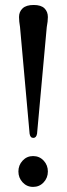

<svg xmlns="http://www.w3.org/2000/svg" viewBox="-20 -745 270 772"><path d="M115.5 -725Q145 -725 158.8 -711.5Q172.5 -698 172.5 -676.5Q172.5 -659.5 168 -636L129 -207.5Q126 -190.5 114 -190.5Q101.5 -190.5 99 -207.5L60.5 -636.5Q58.5 -648.5 57.5 -658Q56.5 -667.5 56.5 -676.5Q56.5 -698 71 -711.5Q85.5 -725 115.5 -725ZM113 6.5Q88 6.5 71 -11.8Q54 -30 54 -55.5Q54 -81 71 -99.2Q88 -117.5 113 -117.5Q138.5 -117.5 155.5 -99.2Q172.5 -81 172.5 -55.5Q172.5 -30 155.5 -11.8Q138.5 6.5 113 6.5Z"/></svg>

Font: Fraunces 144pt S050
Style: Regular
Weight: 400
Version: Version 1.000; ttfautohint (v1.8.3)